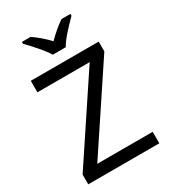

<svg xmlns="http://www.w3.org/2000/svg" viewBox="-225 -1051 1022 1158"><g transform="rotate(-30 286.0 -472.0)"><path d="M244 -784H334C358 -829 421 -893 459 -931V-944H397C362 -921 324 -888 288 -852C255 -888 216 -921 181 -944H121V-931C157 -893 218 -829 244 -784ZM533 0V-80H147L523 -646V-714H50V-634H414L38 -68V0Z"/></g></svg>

Font: Noto Sans Kayah Li
Style: Regular
Weight: 400
Designer: Monotype Design Team, Sérgio Martins
Foundry: Monotype Imaging Inc.
Version: Version 2.002